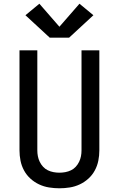

<svg xmlns="http://www.w3.org/2000/svg" viewBox="-20 -1006 640 1034"><path d="M300 8Q272 8 244 3.5Q216 -1 190.5 -13Q165 -25 144 -44Q123 -63 109.5 -88Q96 -113 90.5 -140.5Q85 -168 85 -196V-735H181V-196Q181 -180 184 -164.5Q187 -149 194 -134.5Q201 -120 212 -108Q223 -96 237.5 -89Q252 -82 268 -79Q284 -76 300 -76Q316 -76 332 -79Q348 -82 362.5 -89Q377 -96 388 -108Q399 -120 406 -134.5Q413 -149 416 -164.5Q419 -180 419 -196V-735H515V-196Q515 -168 509.5 -140.5Q504 -113 490.5 -88Q477 -63 456 -44Q435 -25 409.5 -13Q384 -1 356 3.5Q328 8 300 8ZM248 -803 117 -924 192 -986 300 -862 408 -986 483 -924 352 -803Z"/></svg>

Font: Iosevka Custom Medium Extended
Style: Regular
Weight: 500
Width: 7
Monospace: yes
Designer: Belleve Invis
Foundry: Belleve Invis
Version: Version 11.2.4; ttfautohint (v1.8.4)